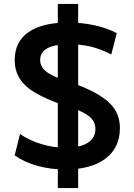

<svg xmlns="http://www.w3.org/2000/svg" viewBox="-20 -855 684 980"><path d="M313 10Q238 10 171 -8.5Q104 -27 55 -62L82 -171Q132 -137 193 -119Q254 -101 313 -101Q388 -101 427.5 -126Q467 -151 467 -197Q467 -224 452 -244Q437 -264 403 -281.5Q369 -299 311 -316Q219 -347 162.5 -380Q106 -413 80.5 -454Q55 -495 55 -548Q55 -642 125.5 -691Q196 -740 328 -740Q398 -740 462 -726Q526 -712 576 -686L548 -577Q491 -606 441.5 -617.5Q392 -629 334 -629Q260 -629 222.5 -609Q185 -589 185 -548Q185 -525 199.5 -506Q214 -487 246.5 -470.5Q279 -454 333 -437Q428 -405 484.5 -370.5Q541 -336 566.5 -295.5Q592 -255 592 -201Q592 -101 518.5 -45.5Q445 10 313 10ZM275 105V-48H379V105ZM275 -48V-373H379V-48ZM275 -373V-682H379V-373ZM275 -682V-835H379V-682Z"/></svg>

Font: M PLUS 1 Thin SemiBold
Style: Regular
Weight: 600
Version: Version 1.001